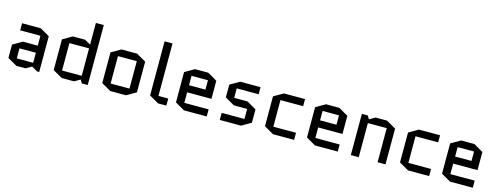

<svg xmlns="http://www.w3.org/2000/svg" viewBox="-20 -1499 5888 2273"><g transform="rotate(15 2924.0 -362.5)"><path d="M157 -205V-82H358V-205ZM176 5 60 -62V-225L176 -292H358V-413H110V-500H339L455 -433V5H429L358 -36L287 5Z M731 -505H882L953 -464V-730H1050V5H977L953 -36L882 5H731L615 -62V-438ZM953 -82V-418H712V-82Z M1635 -62 1519 5H1326L1210 -62V-438L1326 -505H1519L1635 -438ZM1307 -418V-82H1538V-418Z M1911 0 1795 -67V-730H1892V-87H2012V0Z M2507 -87V0H2228L2112 -67V-438L2228 -505H2391L2507 -438V-216H2209V-87ZM2209 -418V-303H2410V-418Z M3043 -230V-67L2927 0H2667V-87H2946V-210H2783L2667 -277V-433L2783 -500H3033V-413H2764V-297H2927Z M3300 -413V-87H3578V0H3319L3203 -67V-433L3319 -500H3578V-413Z M4113 -87V0H3834L3718 -67V-438L3834 -505H3997L4113 -438V-216H3815V-87ZM3815 -418V-303H4016V-418Z M4698 -438V0H4601V-418H4370V0H4273V-505H4346L4370 -464L4441 -505H4582Z M4955 -413V-87H5233V0H4974L4858 -67V-433L4974 -500H5233V-413Z M5768 -87V0H5489L5373 -67V-438L5489 -505H5652L5768 -438V-216H5470V-87ZM5470 -418V-303H5671V-418Z"/></g></svg>

Font: Quantico
Style: Regular
Weight: 400
Designer: Matt Desmond
Foundry: MADtype
Version: Version 2.002